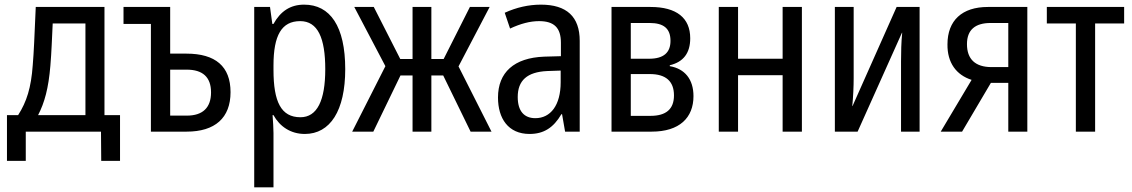

<svg xmlns="http://www.w3.org/2000/svg" viewBox="-20 -567 4875 827"><path d="M10 126H91V0H415L416 126H497V-71H430V-537H134C128 -400 126 -346 121 -286C114 -189 95 -129 58 -71H10ZM144 -71C172 -125 189 -187 197 -284C202 -342 204 -406 207 -466H348V-71Z M630 0H784C906 0 973 -59 973 -170C973 -281 908 -336 783 -336H713V-537H512V-464H630ZM713 -69V-267H784C853 -267 889 -235 889 -169C889 -103 853 -69 785 -69Z M1075 240H1158V6C1158 -16 1156 -44 1154 -71H1158C1185 -22 1232 10 1293 10C1402 10 1467 -90 1467 -269C1467 -454 1402 -547 1290 -547C1230 -547 1188 -518 1158 -464H1153L1143 -537H1075ZM1274 -62C1191 -62 1158 -128 1158 -266V-285C1158 -415 1193 -476 1273 -476C1349 -476 1381 -403 1381 -269C1381 -134 1346 -62 1274 -62Z M1497 0H1588L1705 -242H1757V0H1838V-242H1889L2007 0H2097L1955 -281L2089 -537H2004L1891 -313H1838V-537H1757V-313H1704L1590 -537H1506L1640 -282Z M2261 10C2322 10 2364 -17 2398 -75H2401L2414 0H2477V-391C2477 -495 2421 -547 2310 -547C2257 -547 2204 -535 2154 -512L2177 -444C2222 -465 2263 -476 2302 -476C2366 -476 2396 -448 2396 -383V-325L2324 -323C2194 -318 2125 -255 2125 -147C2125 -57 2169 10 2261 10ZM2286 -58C2238 -58 2210 -88 2210 -149C2210 -220 2250 -257 2337 -261L2395 -263V-213C2395 -113 2351 -58 2286 -58Z M2614 0H2787C2907 0 2967 -60 2967 -153C2967 -225 2930 -271 2865 -282V-286C2924 -300 2953 -339 2953 -402C2953 -490 2894 -537 2782 -537H2614ZM2697 -314V-468H2778C2839 -468 2868 -444 2868 -391C2868 -341 2839 -314 2776 -314ZM2697 -68V-248H2779C2848 -248 2883 -217 2883 -156C2883 -97 2849 -68 2782 -68Z M3076 0H3159V-243H3351V0H3434V-537H3351V-314H3159V-537H3076Z M3576 0H3674L3865 -426H3866C3862 -386 3861 -341 3861 -303V0H3941V-537H3842L3652 -110H3651C3655 -150 3657 -195 3657 -230V-537H3576Z M4032 0H4124L4248 -210H4323V0H4405V-537H4235C4124 -537 4061 -479 4061 -376C4060 -297 4099 -244 4165 -223ZM4251 -278C4181 -278 4145 -312 4145 -377C4145 -439 4181 -468 4247 -468H4323V-278Z M4614 0H4697V-466H4822V-537H4489V-466H4614Z"/></svg>

Font: Noto Sans Condensed
Style: Regular
Weight: 400
Width: 3
Designer: Monotype Design Team
Foundry: Monotype Imaging Inc.
Version: Version 2.013